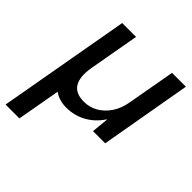

<svg xmlns="http://www.w3.org/2000/svg" viewBox="-227 -628 981 981"><g transform="rotate(45 263.5 -138.0)"><path d="M-32 220 95 -496H195L146 -220Q134 -148 157 -110.5Q180 -73 241 -73Q281 -73 315.5 -92.5Q350 -112 375 -148.5Q400 -185 409 -238L455 -496H555L468 0H380L389 -92H387Q354 -42 305 -15Q256 12 198 12Q172 12 149 5Q126 -2 110 -15L68 220Z"/></g></svg>

Font: DM Sans 36pt Medium
Style: Italic
Weight: 500
Italic angle: -10°
Designer: Colophon Foundry, Jonny Pinhorn
Foundry: Colophon Foundry
Version: Version 4.004;gftools[0.9.30]